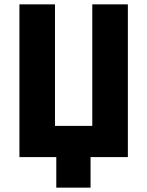

<svg xmlns="http://www.w3.org/2000/svg" viewBox="-20 -720 675 880"><path d="M238 140H395V0H566V-700H403V-143H232V-700H69V0H238Z"/></svg>

Font: Finlandica
Style: Bold
Weight: 700
Designer: Niklas Ekholm, Juho Hiilivirta, Jaakko Suomalainen
Foundry: Helsinki Type Studio
Version: Version 2.000;Glyphs 3.2 (3202)